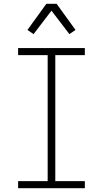

<svg xmlns="http://www.w3.org/2000/svg" viewBox="-20 -987 540 1007"><path d="M75 0V-37H230V-698H75V-735H425V-698H270V-37H425V0ZM156 -808 124 -830 223 -967H277L376 -830L344 -808L250 -931Z"/></svg>

Font: Iosevka Extralight
Style: Regular
Weight: 200
Monospace: yes
Designer: Belleve Invis
Foundry: Belleve Invis
Version: Version 32.0.1; ttfautohint (v1.8.4)